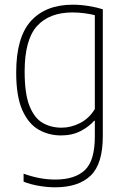

<svg xmlns="http://www.w3.org/2000/svg" viewBox="-20 -568 536 818"><path d="M214.5 230Q182.5 230 145.8 223.8Q109 217.5 80.5 206V172Q117 185 150.2 191Q183.5 197 215 197Q299 197 341.5 156.8Q384 116.5 384 14.5V-53.5H381Q359 -28 323.2 -9.5Q287.5 9 240 9Q188 9 144.8 -15.5Q101.5 -40 75.2 -98.5Q49 -157 49 -259Q49 -409.5 112 -478.8Q175 -548 290 -548Q322 -548 356.8 -542.5Q391.5 -537 418 -528.5V12Q418 130.5 366.2 180.2Q314.5 230 214.5 230ZM242 -24Q282.5 -24 321.2 -43.8Q360 -63.5 384 -103.5V-503.5Q366 -508 340.2 -511.5Q314.5 -515 289 -515Q190 -515 137.5 -456.8Q85 -398.5 85 -263Q85 -167.5 106 -115.8Q127 -64 162.5 -44Q198 -24 242 -24Z"/></svg>

Font: Encode Sans SmCnd Th
Style: Regular
Weight: 100
Width: 4
Designer: Multiple Designers
Foundry: Impallari Type
Version: Version 3.002; ttfautohint (v1.8.3) -l 8 -r 50 -G 200 -x 14 